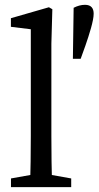

<svg xmlns="http://www.w3.org/2000/svg" viewBox="-20 -769 405 789"><path d="M25.1 0H272.6V-35.7L160.3 -55.7H137.1L25.1 -35.7V0ZM103.6 0H194.1C192.1 -70 191.1 -140 191.1 -210V-589.2L195.1 -731.1L181 -739.2L24.8 -694.2V-658.8L106.6 -648.8V-210C106.6 -140 105.6 -70 103.6 0ZM329.2 -749.2C314 -749.2 298.9 -745.2 282.6 -737L279.5 -527.4H311.5L331.1 -581.9C347.2 -628.5 364.9 -683.6 364.9 -712.6C364.9 -734.9 354.9 -749.2 329.2 -749.2Z"/></svg>

Font: Source Serif Variable
Style: Regular
Weight: 389
Designer: Frank Grießhammer
Foundry: Adobe Systems Incorporated
Version: Version 3.001;hotconv 1.0.111;makeotfexe 2.5.65597